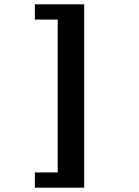

<svg xmlns="http://www.w3.org/2000/svg" viewBox="-20 -706 640 887"><path d="M369 -686V161H141V90.5H246.5V-615.5H141V-686Z"/></svg>

Font: Chivo Mono Medium
Style: Regular
Weight: 500
Monospace: yes
Designer: Hector Gatti
Foundry: Omnibus-Type
Version: Version 1.008